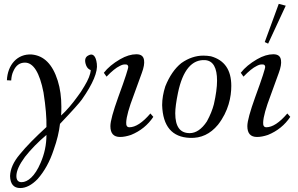

<svg xmlns="http://www.w3.org/2000/svg" viewBox="-20 -687 1505 971"><path d="M469.7 -364.6C465.1 -404.6 449.1 -419.4 427.4 -406.9C410.3 -398.9 405.7 -381.7 416 -355.4C420.6 -344 428.6 -336 438.9 -332.6C437.7 -310.9 426.3 -283.4 406.9 -251.4C394.3 -229.7 382.9 -212.6 373.7 -201.1C345.1 -161.1 316.6 -128 289.1 -102.9C290.3 -117.7 290.3 -132.6 290.3 -147.4C290.3 -194.3 284.6 -238.9 272 -278.9C245.7 -362.3 202.3 -405.7 140.6 -411.4C67.4 -416 18.3 -358.9 14.9 -281.1L36.6 -280C37.7 -298.3 41.1 -314.3 48 -328C60.6 -356.6 80 -370.3 106.3 -370.3C148.6 -370.3 180.6 -320 200 -219.4C211.4 -147.4 216 -89.1 214.9 -44.6C158.9 6.9 113.1 52.6 80 93.7C48 131.4 32 168 30.9 203.4C32 243.4 49.1 264 82.3 264C110.9 264 140.6 249.1 170.3 218.3C204.6 179.4 232 130.3 251.4 70.9C268.6 22.9 278.9 -20.6 283.4 -60.6C347.4 -128 384 -169.1 394.3 -184C450.3 -264 475.4 -324.6 469.7 -364.6ZM214.9 -4.6C214.9 45.7 204.6 92.6 185.1 137.1C156.6 204.6 120 234.3 89.1 234.3C72 234.3 62.9 224 62.9 203.4C62.9 177.1 77.7 145.1 106.3 106.3C136 68.6 172.6 30.9 214.9 -4.6Z M740.6 -113.1C700.6 -66.3 665.1 -43.4 634.3 -43.4C622.9 -43.4 617.1 -51.4 618.3 -68.6C619.4 -96 632 -141.7 656 -204.6L697.1 -317.7C707.4 -345.1 710.9 -366.9 708.6 -381.7C706.3 -402.3 693.7 -412.6 669.7 -412.6C644.6 -412.6 617.1 -404.6 587.4 -387.4C552 -366.9 524.6 -344 505.1 -318.9L518.9 -299.4C545.1 -326.9 568 -345.1 585.1 -353.1C595.4 -358.9 604.6 -361.1 610.3 -361.1C621.7 -362.3 627.4 -358.9 628.6 -349.7C629.7 -344 613.7 -292.6 578.3 -196.6C552 -123.4 538.3 -74.3 538.3 -49.1C538.3 -12.6 554.3 5.7 587.4 5.7C603.4 5.7 621.7 2.3 642.3 -4.6C690.3 -24 728 -54.9 755.4 -96Z M1082.3 -56C1136 -124.6 1149.7 -197.7 1149.7 -252.6C1149.7 -333.7 1115.4 -382.9 1046.9 -402.3C1034.3 -404.6 1020.6 -405.7 1008 -405.7C970.3 -405.7 932.6 -393.1 897.1 -368C864 -341.7 836.6 -301.7 816 -250.3C805.7 -218.3 800 -186.3 800 -155.4C803.4 -48 850.3 6.9 940.6 10.3C996.6 12.6 1043.4 -9.1 1082.3 -56ZM1061.7 -160C1054.9 -133.7 1043.4 -104 1026.3 -73.1C1000 -33.1 970.3 -13.7 939.4 -13.7C890.3 -13.7 866.3 -46.9 866.3 -114.3C866.3 -138.3 870.9 -172.6 880 -217.1C904 -332.6 950.9 -387.4 1018.3 -382.9C1058.3 -379.4 1077.7 -344 1077.7 -278.9C1077.7 -245.7 1072 -205.7 1061.7 -160Z M1433.1 -113.1C1393.1 -66.3 1357.7 -43.4 1326.9 -43.4C1315.4 -43.4 1309.7 -51.4 1310.9 -68.6C1312 -96 1324.6 -141.7 1348.6 -204.6L1389.7 -317.7C1400 -345.1 1403.4 -366.9 1401.1 -381.7C1398.9 -402.3 1386.3 -412.6 1362.3 -412.6C1337.1 -412.6 1309.7 -404.6 1280 -387.4C1244.6 -366.9 1217.1 -344 1197.7 -318.9L1211.4 -299.4C1237.7 -326.9 1260.6 -345.1 1277.7 -353.1C1288 -358.9 1297.1 -361.1 1302.9 -361.1C1314.3 -362.3 1320 -358.9 1321.1 -349.7C1322.3 -344 1306.3 -292.6 1270.9 -196.6C1244.6 -123.4 1230.9 -74.3 1230.9 -49.1C1230.9 -12.6 1246.9 5.7 1280 5.7C1296 5.7 1314.3 2.3 1334.9 -4.6C1382.9 -24 1420.6 -54.9 1448 -96ZM1389.7 -667.4 1318.9 -474.3 1336 -466.3 1425.1 -658.3Z"/></svg>

Font: GFS Goschen
Style: Italic
Weight: 400
Designer: George D. Matthiopoulos
Foundry: George D. Matthiopoulos
Version: Fontographer 4.7 9/28/09 FG4M≠0000002248